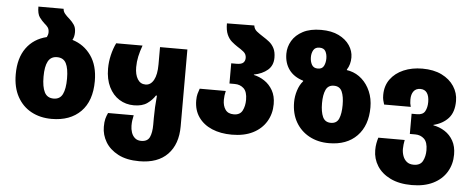

<svg xmlns="http://www.w3.org/2000/svg" viewBox="-60 -928 3284 1335"><g transform="rotate(5 1582.0 -260.0)"><path d="M414 -550Q496 -525 545 -455.5Q594 -386 594 -278Q594 -139 520 -64.5Q446 10 317 10Q237 10 175 -23.5Q113 -57 77.5 -121.5Q42 -186 42 -278Q42 -391 93 -461.5Q144 -532 235 -554Q239 -562 241.5 -570.5Q244 -579 244 -588Q244 -610 234 -623Q224 -636 210 -647Q192 -663 175 -686Q158 -709 158 -760H334Q335 -741 348 -725.5Q361 -710 380 -694Q398 -678 412.5 -657.5Q427 -637 427 -605Q427 -572 414 -550ZM319 -132Q363 -132 381.5 -169.5Q400 -207 400 -278Q400 -349 381.5 -385Q363 -421 318 -421Q275 -421 255.5 -385Q236 -349 236 -278Q236 -207 255 -169.5Q274 -132 319 -132Z M950 250Q861 250 802 219Q743 188 713.5 138.5Q684 89 684 33Q684 -2 689.5 -23Q695 -44 705 -65H884Q879 -41 877 -27Q875 -13 875 9Q875 32 882.5 55Q890 78 907 93Q924 108 951 108Q995 108 1010 76Q1025 44 1025 -12V-58Q1025 -97 1027 -134.5Q1029 -172 1033 -215H1026Q1006 -183 971.5 -158.5Q937 -134 879 -134Q822 -134 776.5 -162.5Q731 -191 704.5 -245Q678 -299 678 -373Q678 -420 689 -467Q700 -514 719 -553H903Q888 -512 880 -475Q872 -438 872 -400Q872 -348 891.5 -316.5Q911 -285 947 -285Q983 -285 1004 -323Q1025 -361 1025 -432V-553H1216V-16Q1216 108 1147.5 179Q1079 250 950 250Z M1575 10Q1496 10 1436 -15.5Q1376 -41 1342 -89.5Q1308 -138 1308 -206Q1308 -233 1313 -251.5Q1318 -270 1325 -289H1507Q1503 -273 1501 -257Q1499 -241 1499 -226Q1499 -185 1517.5 -158.5Q1536 -132 1576 -132Q1620 -132 1636.5 -164.5Q1653 -197 1653 -240Q1653 -296 1628 -319.5Q1603 -343 1565 -343H1528V-484H1565Q1599 -484 1612 -496.5Q1625 -509 1625 -530Q1625 -556 1605.5 -572Q1586 -588 1561 -603Q1541 -616 1520.5 -633.5Q1500 -651 1487 -680.5Q1474 -710 1474 -758L1665 -760Q1668 -735 1687.5 -719.5Q1707 -704 1734 -687Q1755 -674 1776 -657.5Q1797 -641 1810.5 -615Q1824 -589 1824 -549Q1824 -494 1787 -462.5Q1750 -431 1692 -420V-417Q1731 -409 1766.5 -385.5Q1802 -362 1824.5 -322.5Q1847 -283 1847 -227Q1847 -159 1814.5 -105Q1782 -51 1721.5 -20.5Q1661 10 1575 10Z M2252 10Q2175 10 2115 -22.5Q2055 -55 2021 -114Q1987 -173 1987 -253Q1987 -294 2000 -335Q2013 -376 2037 -403V-407Q1971 -427 1937.5 -473Q1904 -519 1904 -584Q1904 -632 1929 -674.5Q1954 -717 2004.5 -743.5Q2055 -770 2131 -770Q2204 -770 2254 -745.5Q2304 -721 2330.5 -681.5Q2357 -642 2357 -597Q2357 -548 2333 -511V-507Q2343 -506 2354 -503Q2402 -491 2439 -457.5Q2476 -424 2497.5 -374Q2519 -324 2519 -263Q2519 -136 2448 -63Q2377 10 2252 10ZM2131 -500Q2161 -500 2172.5 -522.5Q2184 -545 2184 -575Q2184 -604 2172.5 -625Q2161 -646 2130 -646Q2101 -646 2088.5 -625Q2076 -604 2076 -575Q2076 -545 2088.5 -522.5Q2101 -500 2131 -500ZM2254 -132Q2295 -132 2310 -167.5Q2325 -203 2325 -263Q2325 -322 2309.5 -356.5Q2294 -391 2253 -391Q2213 -391 2197 -356.5Q2181 -322 2181 -263Q2181 -203 2197 -167.5Q2213 -132 2254 -132Z M2852 250Q2764 250 2702.5 220Q2641 190 2609.5 140Q2578 90 2578 30Q2578 4 2582 -17.5Q2586 -39 2592 -58H2776Q2773 -42 2771 -26Q2769 -10 2769 5Q2769 30 2777.5 54Q2786 78 2804.5 93Q2823 108 2853 108Q2899 108 2916 75.5Q2933 43 2933 0Q2933 -56 2908 -79.5Q2883 -103 2846 -103H2808V-244H2846Q2887 -244 2901.5 -270.5Q2916 -297 2916 -335Q2916 -376 2900.5 -398.5Q2885 -421 2854 -421Q2823 -421 2807 -399.5Q2791 -378 2791 -342Q2791 -326 2792.5 -315.5Q2794 -305 2798 -291H2612Q2607 -307 2603.5 -321Q2600 -335 2600 -357Q2600 -421 2633.5 -467Q2667 -513 2725 -538Q2783 -563 2856 -563Q2935 -563 2991 -535.5Q3047 -508 3077.5 -461.5Q3108 -415 3108 -359Q3108 -281 3069.5 -238.5Q3031 -196 2966 -180V-177Q3010 -169 3046.5 -145.5Q3083 -122 3105 -82.5Q3127 -43 3127 13Q3127 81 3094.5 135Q3062 189 3000.5 219.5Q2939 250 2852 250Z"/></g></svg>

Font: Noto Sans Georgian Black
Style: Regular
Weight: 900
Designer: Monotype Design Team, Akaki Razmadze
Foundry: Google LLC
Version: Version 2.005; ttfautohint (v1.8.4.7-5d5b)